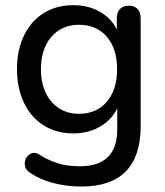

<svg xmlns="http://www.w3.org/2000/svg" viewBox="-20 -516 624 726"><path d="M93.7 137.3Q72.8 123.4 73.6 101.6Q74.3 79.8 91.5 67.9Q108.6 55.9 128.9 68.6Q155.3 85.6 183 95.9Q207.5 105.4 231.6 109Q255.7 112.7 282.2 112.7Q352.2 112.7 387.8 77.9Q423.3 43.1 423.3 -26.9V-133H432.7Q418.1 -77.5 370 -44.6Q321.8 -11.6 257.8 -11.6Q192.8 -11.6 144.6 -42.3Q96.3 -73 70.3 -128Q44.2 -183 44.2 -254.5Q44.2 -326 70.3 -380.8Q96.3 -435.6 144.6 -466Q192.8 -496.4 257.8 -496.4Q322.5 -496.4 370.3 -463.5Q418.1 -430.5 432.1 -375.7L421.7 -360V-446.7Q421.7 -469.9 433.8 -482.1Q445.9 -494.4 467.8 -494.4Q488.4 -494.4 500.2 -481.8Q511.9 -469.2 511.9 -446.7V-38.9Q511.9 74.5 455.7 131.9Q399.5 189.3 288.1 189.3Q232.5 189.3 182.3 176.3Q132.1 163.3 93.7 137.3ZM422.7 -254.5Q422.7 -332.1 383.8 -377.2Q345 -422.3 278.8 -422.3Q235.5 -422.3 202.9 -401.5Q170.3 -380.7 152.6 -343Q134.8 -305.4 134.8 -254.5Q134.8 -203.7 152.6 -165.7Q170.3 -127.7 202.9 -106.7Q235.5 -85.7 278.8 -85.7Q345 -85.7 383.8 -131.3Q422.7 -176.9 422.7 -254.5Z"/></svg>

Font: SN Pro Thin
Style: Regular
Weight: 200
Designer: Tobias Whetton
Foundry: Supernotes
Version: Version 1.003;Glyphs 3.3 (3324)